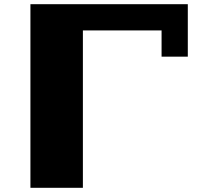

<svg xmlns="http://www.w3.org/2000/svg" viewBox="-20 -1020 1040 915"><path d="M125 -125V-1000H875V-750H750V-875H375V-125Z"/></svg>

Font: Press Start 2P
Style: Regular
Weight: 400
Designer: CodeMan38
Foundry: CodeMan38
Version: Version 3.000